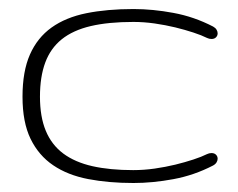

<svg xmlns="http://www.w3.org/2000/svg" viewBox="-20 -404 532 429"><path d="M278.3 -355Q222.2 -355 182.6 -345.7Q143.1 -336.4 117.9 -316.2Q92.8 -295.9 81.1 -264.2Q69.3 -232.4 69.3 -188Q69.3 -143.1 82.3 -111.8Q95.2 -80.6 121.3 -61Q147.5 -41.5 186.5 -32.7Q225.6 -23.9 277.8 -23.9Q301.3 -23.9 325.4 -27.3Q349.6 -30.8 371.6 -36.1Q393.6 -41.5 412.1 -47.6Q430.7 -53.7 442.4 -59.6Q447.3 -62 452.6 -62Q459 -62 462.6 -58.3Q466.3 -54.7 466.3 -49.3Q466.3 -45.4 463.9 -41.3Q461.4 -37.1 456.1 -34.2Q413.6 -12.2 367.4 -3.7Q321.3 4.9 278.3 4.9Q222.7 4.9 177 -3.9Q131.3 -12.7 98.9 -34.7Q66.4 -56.6 48.3 -93.8Q30.3 -130.9 30.3 -188Q30.3 -244.6 46.9 -282.2Q63.5 -319.8 95.2 -342.5Q127 -365.2 173.1 -374.5Q219.2 -383.8 278.3 -383.8Q321.3 -383.8 367.4 -375.2Q413.6 -366.7 456.1 -344.7Q461.4 -341.8 463.9 -337.6Q466.3 -333.5 466.3 -329.6Q466.3 -324.2 462.6 -320.6Q459 -316.9 452.6 -316.9Q447.3 -316.9 442.4 -319.3Q430.7 -325.2 412.1 -331.3Q393.6 -337.4 371.6 -342.8Q349.6 -348.1 325.4 -351.6Q301.3 -355 277.8 -355Z"/></svg>

Font: Gruppo
Style: Regular
Weight: 400
Foundry: Vernon Adams
Version: Version 1.000